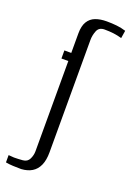

<svg xmlns="http://www.w3.org/2000/svg" viewBox="-196 -689 610 891"><g transform="rotate(20 109.5 -244.0)"><path d="M31 146Q11 146 -10 145Q-31 144 -46 141V105L-19 107Q-9 107 2 106.5Q13 106 24 105Q47 103 56 84Q65 65 65 46V-400H31V-440H65V-536Q65 -573 78 -594.5Q91 -616 114.5 -625Q138 -634 170 -634Q196 -634 219.5 -631.5Q243 -629 265 -622L259 -584Q238 -590 218 -592.5Q198 -595 173 -595Q146 -595 137 -572.5Q128 -550 128 -527V28Q128 67 116.5 92.5Q105 118 83.5 131Q62 144 31 146Z"/></g></svg>

Font: Alumni Sans
Style: Regular
Weight: 400
Designer: Robert E. Leuschke
Foundry: Robert E. Leuschke
Version: Version 1.018